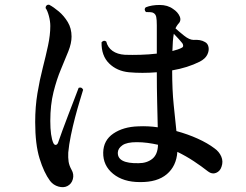

<svg xmlns="http://www.w3.org/2000/svg" viewBox="-20 -777 1040 813"><path d="M572 -6Q502 -6 459 -41Q416 -76 417 -131Q418 -183 460 -211.5Q502 -240 565 -242Q586 -243 607 -242Q628 -241 648 -238Q647 -282 645.5 -343Q644 -404 644 -471Q581 -466 526 -471Q475 -476 442 -508.5Q409 -541 410 -598Q420 -609 430 -601Q436 -576 456.5 -561.5Q477 -547 509 -545Q539 -544 574.5 -545Q610 -546 644 -550V-670Q644 -694 641.5 -705.5Q639 -717 630 -722Q626 -725 616 -725.5Q606 -726 598 -726Q588 -737 597 -746Q622 -756 656 -756Q690 -756 713 -739Q733 -726 741 -707.5Q749 -689 734 -675Q727 -666 723 -657Q737 -644 759.5 -626Q782 -608 800 -608Q814 -609 826 -607Q838 -605 848 -599Q860 -593 863 -577.5Q866 -562 857.5 -545Q849 -528 826 -516Q774 -490 709 -479Q709 -396 715.5 -333Q722 -270 727 -222Q775 -209 817 -190Q859 -171 888 -149Q908 -135 917 -114Q926 -93 918 -71Q912 -52 895 -45Q878 -38 861 -51Q833 -73 800.5 -94.5Q768 -116 731 -134Q727 -74 686.5 -39.5Q646 -5 572 -6ZM265 11Q249 19 227.5 13Q206 7 192 -11Q166 -46 147.5 -106Q129 -166 129 -260Q129 -325 138.5 -382Q148 -439 161 -489.5Q174 -540 183.5 -584.5Q193 -629 193 -667Q193 -687 187 -709.5Q181 -732 173 -743Q173 -750 177.5 -754Q182 -758 188 -757Q207 -747 229 -728.5Q251 -710 267 -683.5Q283 -657 283 -622Q283 -594 269.5 -560Q256 -526 238 -483.5Q220 -441 206.5 -387Q193 -333 193 -265Q193 -200 206 -171Q211 -162 217 -163.5Q223 -165 226 -173Q233 -193 244.5 -225Q256 -257 269.5 -291.5Q283 -326 294.5 -356.5Q306 -387 313 -405Q326 -410 332 -397Q327 -380 317.5 -349Q308 -318 298 -280Q288 -242 280 -203Q272 -164 269 -131Q268 -109 270.5 -92.5Q273 -76 283 -58Q294 -39 288.5 -18.5Q283 2 265 11ZM567 -86Q602 -86 625 -104.5Q648 -123 649 -164Q627 -169 604.5 -172Q582 -175 559 -175Q517 -175 498.5 -162Q480 -149 479 -132Q476 -84 567 -86ZM710 -561Q722 -564 732.5 -567.5Q743 -571 750 -575Q756 -578 755.5 -584Q755 -590 752 -594Q748 -599 737.5 -611Q727 -623 716 -634Q711 -607 710 -561Z"/></svg>

Font: Zen Old Mincho
Style: Bold
Weight: 700
Designer: Yoshimichi Ohira
Foundry: Positype
Version: Version 1.500